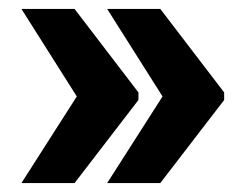

<svg xmlns="http://www.w3.org/2000/svg" viewBox="-20 -471 550 430"><path d="M28 -61H147L290 -247V-264L147 -451H28L152 -255ZM220 -61H339L482 -247V-264L339 -451H220L344 -255Z"/></svg>

Font: Asimov Pro
Style: Ult
Weight: 900
Designer: Google
Version: Version 2.000980; 2014